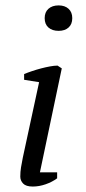

<svg xmlns="http://www.w3.org/2000/svg" viewBox="-20 -682 318 707"><path d="M68.8 -388.2V-409.2Q81.5 -414.6 98.1 -420.2Q114.7 -425.8 131.6 -430.2Q148.4 -434.6 164.3 -437.5Q180.2 -440.4 191.9 -440.4L207.5 -430.2L127 -47.4H190.4V-25.4Q171.9 -11.7 147.9 -3.4Q124 4.9 100.6 4.9Q75.7 4.9 65.2 -6.1Q54.7 -17.1 54.7 -31.7Q54.7 -49.3 57.4 -65.7Q60.1 -82 64 -101.6L124 -379.4ZM144.5 -615.2Q144.5 -637.2 158.4 -649.7Q172.4 -662.1 195.8 -662.1Q218.8 -662.1 232.4 -649.7Q246.1 -637.2 246.1 -615.2Q246.1 -592.8 232.4 -580.6Q218.8 -568.4 195.8 -568.4Q172.4 -568.4 158.4 -580.6Q144.5 -592.8 144.5 -615.2Z"/></svg>

Font: PT Astra Serif
Style: Italic
Weight: 400
Italic angle: -16°
Designer: A.Korolkova, I. Chaeva
Foundry: ParaType Ltd
Version: Version 1.001